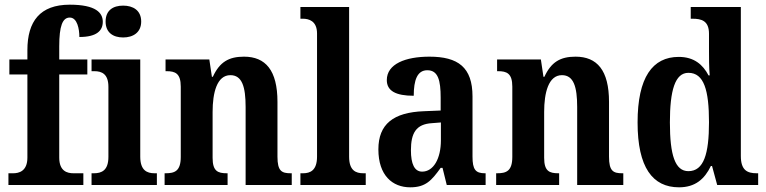

<svg xmlns="http://www.w3.org/2000/svg" viewBox="-20 -790 3272 820"><path d="M16 0H336V-50H294C268 -50 233 -58 233 -117V-472H353V-536H233V-592C233 -679 247 -715 278 -715C310 -715 319 -666 319 -632C393 -632 419 -659 419 -697C419 -735 390 -770 278 -770C151 -770 97 -699 97 -576V-536H20V-472H97V-117C97 -58 60 -50 36 -50H16Z M506 -630C548 -630 583 -651 583 -698C583 -746 548 -766 506 -766C463 -766 431 -746 431 -698C431 -651 463 -630 506 -630ZM371 0H650V-50H640C608 -50 579 -62 579 -121V-536H371V-486H383C415 -486 443 -474 443 -419V-120C443 -62 414 -50 381 -50H371Z M683 0H952V-50H949C910 -50 888 -59 888 -116V-312C888 -393 906 -469 964 -469C1014 -469 1029 -419 1029 -333V0H1226V-50H1222C1183 -50 1165 -59 1165 -121V-355C1165 -490 1114 -548 1022 -548C957 -548 918 -525 889 -462H885L874 -536H687V-486H691C728 -486 752 -477 752 -420V-120C752 -59 726 -50 687 -50H683Z M1263 0H1542V-50H1532C1499 -50 1471 -62 1471 -121V-760H1263V-710H1274C1297 -710 1334 -702 1334 -647V-121C1334 -62 1305 -50 1274 -50H1263Z M1732 10C1798 10 1823 -19 1862 -73H1870L1888 0H2054V-50H2051C2011 -50 1998 -66 1998 -121V-378C1998 -503 1936 -548 1814 -548C1712 -548 1632 -517 1632 -448C1632 -402 1670 -381 1747 -381C1747 -448 1762 -490 1805 -490C1851 -490 1862 -447 1862 -373V-318L1790 -315C1660 -310 1596 -260 1596 -152C1596 -41 1656 10 1732 10ZM1783 -57C1750 -57 1735 -90 1735 -148C1735 -222 1757 -260 1825 -264L1863 -267V-191C1863 -112 1831 -57 1783 -57Z M2099 0H2368V-50H2365C2326 -50 2304 -59 2304 -116V-312C2304 -393 2322 -469 2380 -469C2430 -469 2445 -419 2445 -333V0H2642V-50H2638C2599 -50 2581 -59 2581 -121V-355C2581 -490 2530 -548 2438 -548C2373 -548 2334 -525 2305 -462H2301L2290 -536H2103V-486H2107C2144 -486 2168 -477 2168 -420V-120C2168 -59 2142 -50 2103 -50H2099Z M2880 10C2949 10 2989 -25 3016 -81H3021L3043 0H3218V-50H3212C3171 -50 3144 -63 3144 -124V-760H2930V-710H2938C2975 -710 3008 -702 3008 -646V-581C3008 -545 3008 -501 3011 -468H3006C2982 -514 2944 -547 2879 -547C2767 -547 2703 -460 2703 -267C2703 -75 2767 10 2880 10ZM2920 -59C2863 -59 2841 -128 2841 -267C2841 -404 2863 -479 2920 -479C2987 -479 3008 -404 3008 -268C3008 -133 2986 -59 2920 -59Z"/></svg>

Font: Noto Serif Thai Condensed
Style: Bold
Weight: 700
Width: 3
Designer: Monotype Design Team
Foundry: Monotype Imaging Inc.
Version: Version 2.002